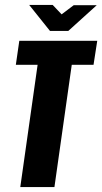

<svg xmlns="http://www.w3.org/2000/svg" viewBox="-20 -756 413 776"><path d="M62 0 132 -494H44L58 -591H373L358 -494H270L200 0ZM182 -631 98 -736H193L229 -698L278 -735H371L256 -631Z"/></svg>

Font: Alumni Sans Thin ExtraBold
Style: Italic
Weight: 800
Italic angle: -8°
Version: Version 1.016